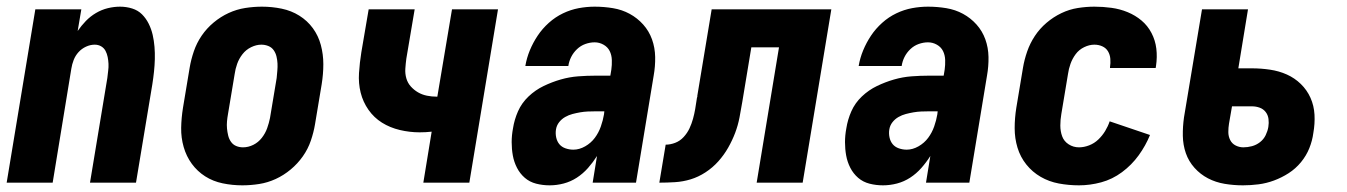

<svg xmlns="http://www.w3.org/2000/svg" viewBox="-20 -548 4040 576"><path d="M0 0 86 -520H224L213 -455Q224 -471 237.5 -485Q251 -499 268 -509Q285 -519 303.5 -523.5Q322 -528 340 -528Q359 -528 376.5 -522.5Q394 -517 406 -505Q418 -493 426 -477Q434 -461 438 -443.5Q442 -426 443.5 -407.5Q445 -389 444.5 -370.5Q444 -352 442 -333Q440 -314 437 -295L388 0H250L302 -314Q303 -325 304.5 -335.5Q306 -346 305.5 -356.5Q305 -367 303 -377Q301 -387 296.5 -395.5Q292 -404 283.5 -409Q275 -414 264 -414Q251 -414 238 -408Q225 -402 215.5 -391.5Q206 -381 201 -368Q196 -355 194 -342L138 0Z M707 8Q707 8 707 8Q707 8 707 8Q677 8 648 2Q619 -4 595.5 -19Q572 -34 555.5 -56.5Q539 -79 531 -107Q523 -135 523.5 -164.5Q524 -194 529 -225L549 -345Q553 -369 561.5 -394Q570 -419 585 -441Q600 -463 621 -480.5Q642 -498 666 -509Q690 -520 715.5 -524Q741 -528 766 -528Q766 -528 766 -528Q766 -528 766 -528Q796 -528 825 -522Q854 -516 878 -501Q902 -486 918.5 -463.5Q935 -441 942.5 -413Q950 -385 950 -355.5Q950 -326 945 -295L925 -175Q921 -151 912.5 -126Q904 -101 888.5 -79Q873 -57 852 -39.5Q831 -22 807 -11Q783 0 757.5 4Q732 8 707 8ZM709 -106Q725 -106 740 -113.5Q755 -121 765.5 -134.5Q776 -148 781.5 -163.5Q787 -179 790 -194L810 -314Q811 -325 812 -336Q813 -347 812.5 -357.5Q812 -368 809.5 -378.5Q807 -389 801 -397.5Q795 -406 785 -410Q775 -414 764 -414Q749 -414 733.5 -406.5Q718 -399 707.5 -385.5Q697 -372 691.5 -356.5Q686 -341 684 -326L664 -206Q662 -195 661 -184Q660 -173 661 -162.5Q662 -152 664.5 -141.5Q667 -131 673 -122.5Q679 -114 688.5 -110Q698 -106 709 -106Z M1250 0 1275 -153Q1266 -152 1257 -151.5Q1248 -151 1239 -151Q1209 -151 1179.5 -158Q1150 -165 1126 -180Q1102 -195 1085.5 -218.5Q1069 -242 1062 -270Q1055 -298 1057 -329Q1059 -360 1064 -391L1086 -520H1224L1199 -372Q1197 -357 1196 -342Q1195 -327 1199 -313Q1203 -299 1212.5 -288.5Q1222 -278 1234 -271Q1246 -264 1260.5 -261Q1275 -258 1290 -258Q1291 -258 1291.5 -258Q1292 -258 1292 -258L1336 -520H1474L1388 0Z M1629 8Q1608 8 1588.5 3Q1569 -2 1554.5 -14.5Q1540 -27 1531 -44.5Q1522 -62 1518.5 -81.5Q1515 -101 1515 -121.5Q1515 -142 1519 -163Q1523 -189 1534 -214Q1545 -239 1565.5 -258.5Q1586 -278 1611 -290Q1636 -302 1662 -309.5Q1688 -317 1714.5 -319Q1741 -321 1766 -321H1811L1814 -339Q1816 -353 1815.5 -368Q1815 -383 1809 -395Q1803 -407 1790.5 -414Q1778 -421 1764 -421Q1750 -421 1736 -416Q1722 -411 1711 -400.5Q1700 -390 1693.5 -377Q1687 -364 1685 -350H1556Q1560 -374 1569.5 -397Q1579 -420 1593 -441Q1607 -462 1626.5 -479.5Q1646 -497 1669 -508Q1692 -519 1716 -523.5Q1740 -528 1764 -528Q1792 -528 1819 -523.5Q1846 -519 1869 -506.5Q1892 -494 1909.5 -474.5Q1927 -455 1936 -430Q1945 -405 1945.5 -377Q1946 -349 1941 -321L1888 0H1758L1771 -80Q1759 -61 1744 -44Q1729 -27 1710.5 -15Q1692 -3 1671 2.5Q1650 8 1629 8ZM1700 -99Q1718 -99 1735.5 -109Q1753 -119 1764.5 -134.5Q1776 -150 1782.5 -168.5Q1789 -187 1792 -205L1793 -214H1766Q1755 -214 1743.5 -213.5Q1732 -213 1720.5 -211Q1709 -209 1697.5 -206Q1686 -203 1675.5 -197Q1665 -191 1657.5 -181.5Q1650 -172 1648 -160Q1646 -148 1648.5 -136Q1651 -124 1658 -115.5Q1665 -107 1676.5 -103Q1688 -99 1700 -99Z M1958 0 1977 -114Q1991 -114 2005.5 -119.5Q2020 -125 2031 -137Q2042 -149 2048.5 -163Q2055 -177 2059 -191.5Q2063 -206 2065.5 -220.5Q2068 -235 2070 -249Q2070 -251 2070.5 -252.5Q2071 -254 2071 -255L2072 -258Q2072 -259 2072 -259.5Q2072 -260 2072 -261L2115 -520H2474L2388 0H2250L2317 -406H2234L2207 -243Q2203 -219 2198.5 -195.5Q2194 -172 2185.5 -149.5Q2177 -127 2164.5 -105Q2152 -83 2135 -64Q2118 -45 2096.5 -31Q2075 -17 2052 -10Q2029 -3 2005 -1.5Q1981 0 1958 0Z M2629 8Q2608 8 2588.5 3Q2569 -2 2554.5 -14.5Q2540 -27 2531 -44.5Q2522 -62 2518.5 -81.5Q2515 -101 2515 -121.5Q2515 -142 2519 -163Q2523 -189 2534 -214Q2545 -239 2565.5 -258.5Q2586 -278 2611 -290Q2636 -302 2662 -309.5Q2688 -317 2714.5 -319Q2741 -321 2766 -321H2811L2814 -339Q2816 -353 2815.5 -368Q2815 -383 2809 -395Q2803 -407 2790.5 -414Q2778 -421 2764 -421Q2750 -421 2736 -416Q2722 -411 2711 -400.5Q2700 -390 2693.5 -377Q2687 -364 2685 -350H2556Q2560 -374 2569.5 -397Q2579 -420 2593 -441Q2607 -462 2626.5 -479.5Q2646 -497 2669 -508Q2692 -519 2716 -523.5Q2740 -528 2764 -528Q2792 -528 2819 -523.5Q2846 -519 2869 -506.5Q2892 -494 2909.5 -474.5Q2927 -455 2936 -430Q2945 -405 2945.5 -377Q2946 -349 2941 -321L2888 0H2758L2771 -80Q2759 -61 2744 -44Q2729 -27 2710.5 -15Q2692 -3 2671 2.5Q2650 8 2629 8ZM2700 -99Q2718 -99 2735.5 -109Q2753 -119 2764.5 -134.5Q2776 -150 2782.5 -168.5Q2789 -187 2792 -205L2793 -214H2766Q2755 -214 2743.5 -213.5Q2732 -213 2720.5 -211Q2709 -209 2697.5 -206Q2686 -203 2675.5 -197Q2665 -191 2657.5 -181.5Q2650 -172 2648 -160Q2646 -148 2648.5 -136Q2651 -124 2658 -115.5Q2665 -107 2676.5 -103Q2688 -99 2700 -99Z M3217 8Q3186 8 3156.5 2.5Q3127 -3 3102 -17.5Q3077 -32 3059 -54.5Q3041 -77 3032.5 -105Q3024 -133 3024 -163.5Q3024 -194 3029 -225L3049 -345Q3053 -369 3061.5 -393.5Q3070 -418 3084.5 -440Q3099 -462 3119.5 -479.5Q3140 -497 3164 -508.5Q3188 -520 3213.5 -524Q3239 -528 3263 -528Q3289 -528 3314.5 -524.5Q3340 -521 3363 -511.5Q3386 -502 3404.5 -486.5Q3423 -471 3434.5 -449Q3446 -427 3449 -402Q3452 -377 3448 -350Q3448 -349 3447.5 -347Q3447 -345 3447 -344H3310Q3310 -344 3310 -345Q3310 -346 3310 -346Q3312 -359 3311 -371.5Q3310 -384 3304 -394Q3298 -404 3287 -409Q3276 -414 3263 -414Q3248 -414 3232.5 -406.5Q3217 -399 3207 -385.5Q3197 -372 3191.5 -356.5Q3186 -341 3184 -326L3164 -206Q3161 -189 3161 -171.5Q3161 -154 3166.5 -139Q3172 -124 3186 -115Q3200 -106 3217 -106Q3232 -106 3247.5 -112Q3263 -118 3275 -129.5Q3287 -141 3295.5 -155Q3304 -169 3309 -184L3430 -143Q3417 -111 3396 -82Q3375 -53 3346 -31.5Q3317 -10 3283.5 -1Q3250 8 3217 8Z M3709 8Q3681 8 3654 3.5Q3627 -1 3604 -13Q3581 -25 3563.5 -44.5Q3546 -64 3537.5 -88.5Q3529 -113 3528.5 -140.5Q3528 -168 3532 -196L3586 -520H3724L3695 -343H3736Q3763 -343 3790 -339Q3817 -335 3840.5 -324.5Q3864 -314 3882.5 -296Q3901 -278 3911.5 -254.5Q3922 -231 3923.5 -204Q3925 -177 3920 -149Q3917 -126 3908 -103.5Q3899 -81 3883 -61.5Q3867 -42 3846 -28.5Q3825 -15 3802 -6.5Q3779 2 3755.5 5Q3732 8 3709 8ZM3710 -106Q3723 -106 3736 -109.5Q3749 -113 3760 -121.5Q3771 -130 3777 -142.5Q3783 -155 3785 -167Q3787 -179 3785.5 -191Q3784 -203 3777 -212Q3770 -221 3759 -225Q3748 -229 3736 -229H3676L3667 -177Q3665 -165 3665 -152Q3665 -139 3670.5 -128Q3676 -117 3687 -111.5Q3698 -106 3710 -106Z"/></svg>

Font: Iosevka SS04 Heavy
Style: Italic
Weight: 900
Italic angle: -9°
Monospace: yes
Designer: Belleve Invis
Foundry: Belleve Invis
Version: Version 19.0.0; ttfautohint (v1.8.4)